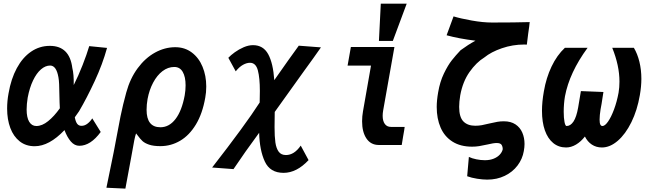

<svg xmlns="http://www.w3.org/2000/svg" viewBox="-20 -814 3640 1078"><path d="M20 -204.5Q20 -247 28 -290Q42 -371.5 74.5 -431.5Q107 -491.5 154.5 -524Q202 -556.5 260 -556.5Q370.5 -556.5 386 -432.5Q395 -397.5 394 -336.5Q420 -388 443.8 -448.8Q467.5 -509.5 481 -555L581 -545Q556 -454 511.8 -358.8Q467.5 -263.5 424 -189.5L400 -155.5Q404.5 -131 413.2 -119.2Q422 -107.5 437.5 -107.5Q455.5 -107.5 471.2 -119.8Q487 -132 498 -149.5L545.5 -73Q488.5 4.5 425.5 4.5Q398.5 4.5 377.8 -19.5Q357 -43.5 342 -83.5Q256 7 174.5 7Q125.5 7 90.8 -20.2Q56 -47.5 38 -95.2Q20 -143 20 -204.5ZM129.5 -199.5Q129.5 -154 144 -130.2Q158.5 -106.5 184 -106.5Q216.5 -106.5 250.2 -133.8Q284 -161 316 -206Q314.5 -223.5 314.5 -238.5L313.5 -279Q313 -317.5 312 -341Q311 -364.5 308 -380.5Q296.5 -446 261.5 -446Q235 -446 210 -424.5Q185 -403 165.5 -362.2Q146 -321.5 135.5 -266Q129.5 -228.5 129.5 -199.5Z M577.5 240 617.5 44.5Q620.5 29.5 623.5 13.5Q626.5 -2.5 629.5 -18.5Q643 -93.5 656.5 -160Q670 -226.5 689 -295Q710.5 -373.5 753 -431Q795.5 -488.5 850.5 -518.8Q905.5 -549 964 -549Q1017.5 -549 1057 -519.2Q1096.5 -489.5 1117.2 -439.2Q1138 -389 1138 -328.5Q1138 -295 1132.5 -266Q1117 -176.5 1080 -115.2Q1043 -54 991.5 -23.8Q940 6.5 880.5 6.5Q841.5 6.5 817.2 -1.8Q793 -10 780 -22Q767 -34 753 -53.5L744 -65Q739 -52 733.8 -25.5Q728.5 1 717 67Q695 190 684 245ZM1017 -278.5Q1022 -307 1022 -335Q1022 -382.5 1006 -410.2Q990 -438 958.5 -438Q923 -438 892.2 -414.5Q861.5 -391 839.8 -350Q818 -309 808.5 -258Q803 -227 803 -197.5Q803 -99.5 880.5 -99.5Q930 -99.5 965.5 -145.8Q1001 -192 1017 -278.5Z M1435 -68.5Q1353.5 42 1291 135.5L1171 126.5Q1357 -112.5 1438 -238.5Q1439 -279.5 1439 -303.5Q1439 -376 1427.8 -418.8Q1416.5 -461.5 1383.5 -461.5Q1365 -461.5 1344.2 -450Q1323.5 -438.5 1303.5 -413.5L1262 -489.5Q1275.5 -504 1298.2 -520.5Q1321 -537 1348.2 -548.8Q1375.5 -560.5 1400.5 -560.5Q1458 -560.5 1485.8 -509.8Q1513.5 -459 1520 -364Q1608 -490 1657.5 -557.5L1782 -548Q1741 -489 1686.5 -414.5Q1598 -292 1522.5 -185.5Q1521.5 -124.5 1521.5 -100.5Q1521.5 -47 1526.2 -14Q1531 19 1544.8 37.8Q1558.5 56.5 1585.5 56.5Q1632 56.5 1668.5 3.5L1712.5 85Q1645.5 156.5 1572 156.5Q1496.5 156.5 1467 93.2Q1437.5 30 1435 -68.5Z M2013 -133Q2013 -161 2018 -189L2063 -445.5H1931.5L1950 -550H2194.5L2131.5 -195Q2128.5 -178.5 2128.5 -164Q2128.5 -135 2140.5 -118.2Q2152.5 -101.5 2175 -101.5H2252Q2250.5 -86.5 2243.5 -49Q2242 -39 2239.8 -26Q2237.5 -13 2235.5 0H2105.5Q2061.5 -0.5 2037.2 -36.8Q2013 -73 2013 -133ZM2263.5 -793.5 2185.5 -584H2107.5L2118 -793.5Z M2702.5 85.5Q2730.5 85.5 2752 76.8Q2773.5 68 2786.2 54Q2799 40 2802.5 24.5Q2803 11.5 2796.8 0.2Q2790.5 -11 2769.5 -11Q2759 -11 2747 -9Q2735 -7 2715.5 -2.5Q2688.5 3.5 2670 6.5Q2651.5 9.5 2630.5 9.5Q2565 9.5 2520.2 -19Q2475.5 -47.5 2453.8 -97.8Q2432 -148 2432 -213.5Q2432 -250 2440 -295.5Q2450 -355 2472.5 -401.5Q2495 -448 2516.8 -475.5Q2538.5 -503 2566 -532Q2608 -563 2649.5 -585.5Q2556 -597 2487.5 -616L2526.5 -722Q2565.5 -710 2628.5 -698.8Q2691.5 -687.5 2742.5 -687.5Q2872.5 -687.5 2954 -690Q2952.5 -670.5 2945.5 -624.5Q2939.5 -581 2938 -563.5L2923 -564Q2858.5 -564 2798 -543.2Q2737.5 -522.5 2699.5 -491.5Q2654.5 -464 2616.2 -409.8Q2578 -355.5 2564 -278.5Q2558 -242 2558 -214Q2558 -156.5 2581.8 -132.2Q2605.5 -108 2648.5 -108Q2667.5 -108 2685.2 -111.2Q2703 -114.5 2727 -120.5Q2755.5 -127 2772.2 -130Q2789 -133 2809 -133Q2848 -133 2874 -115.8Q2900 -98.5 2912.5 -69.5Q2925 -40.5 2925 -5.5Q2925 13 2921 34Q2913.5 78.5 2885.8 115.2Q2858 152 2814 173.2Q2770 194.5 2715.5 194.5Q2690.5 194.5 2658.8 189.5Q2627 184.5 2603 175.5L2612.5 67Q2630 75.5 2654.8 80.5Q2679.5 85.5 2702.5 85.5Z M3023 -192Q3023 -242 3033.5 -300.5Q3046.5 -377 3076.8 -440.5Q3107 -504 3151.5 -545.5H3279Q3177 -406.5 3152 -273Q3145 -231 3145 -186.5Q3145 -151.5 3149.5 -129Q3154 -106.5 3161 -106.5Q3183 -106.5 3199.8 -131.5Q3216.5 -156.5 3226 -210L3241.5 -302.5L3368 -297.5Q3367.5 -294 3363 -266Q3357.5 -227 3352 -200.5Q3346.5 -166 3346.5 -142.5Q3346.5 -123 3350.5 -114.8Q3354.5 -106.5 3362.5 -106.5Q3376.5 -106.5 3394 -131.5Q3411.5 -156.5 3427.5 -199.5Q3443.5 -242.5 3453 -293.5Q3458 -323 3458 -356Q3458 -445.5 3417.5 -545.5H3539Q3559 -512 3570 -467.2Q3581 -422.5 3581 -371Q3581 -328.5 3572.5 -280Q3558 -195 3525 -128Q3492 -61 3448.5 -23.5Q3405 14 3359.5 14Q3327.5 14 3303 -2.2Q3278.5 -18.5 3264 -47.5Q3241.5 -18.5 3214 -2.2Q3186.5 14 3158.5 14Q3116.5 14 3086 -11Q3055.5 -36 3039.2 -82.2Q3023 -128.5 3023 -192Z"/></svg>

Font: JuliaMono ExtraBoldItalic
Style: Regular
Weight: 800
Italic angle: -9°
Monospace: yes
Designer: cormullion
Foundry: corm
Version: Version 0.049; ttfautohint (v1.8.4)